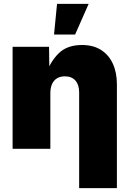

<svg xmlns="http://www.w3.org/2000/svg" viewBox="-20 -772 672 996"><path d="M241.2 -288.1V0H45.4V-529.3H234.4L236.3 -388.2H219.2Q241.2 -453.1 284.9 -495.8Q328.6 -538.6 405.3 -538.6Q463.4 -538.6 503.7 -513.2Q543.9 -487.8 565.2 -441.9Q586.4 -396 586.4 -335V204.1H390.6V-292.5Q390.6 -332 371.3 -354Q352.1 -376 316.4 -376Q293 -376 276.1 -366Q259.3 -356 250.2 -336.4Q241.2 -316.9 241.2 -288.1ZM260.3 -592.8 275.9 -752H439.9L369.6 -592.8Z"/></svg>

Font: Inter 24pt Black
Style: Regular
Weight: 900
Designer: Rasmus Andersson
Foundry: rsms
Version: Version 4.001;git-66647c0bb